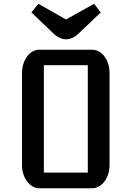

<svg xmlns="http://www.w3.org/2000/svg" viewBox="-20 -1006 703 1026"><path d="M97.7 -616.2Q97.7 -642.1 105 -664.8Q112.3 -687.5 124.8 -704.3Q137.2 -721.2 153.8 -730.7Q170.4 -740.2 189.5 -740.2H472.7Q491.7 -740.2 508.8 -730.7Q525.9 -721.2 538.3 -704.3Q550.8 -687.5 558.1 -664.8Q565.4 -642.1 565.4 -616.2V-123Q565.4 -97.7 558.1 -75.2Q550.8 -52.7 538.1 -36.1Q525.4 -19.5 508.5 -9.8Q491.7 0 472.7 0H189.5Q170.4 0 153.8 -9.8Q137.2 -19.5 124.8 -36.1Q112.3 -52.7 105 -75.2Q97.7 -97.7 97.7 -123ZM449.2 -83.5V-657.7H214.4V-83.5ZM332.5 -795.9Q317.4 -795.9 299.8 -803.5Q282.2 -811 264.6 -828.1L147.9 -939.5L185.1 -985.8L332.5 -901.9Q369.1 -921.9 407.2 -943.6Q445.3 -965.3 482.9 -985.8L518.1 -939.5L401.4 -828.1Q383.8 -811 366.7 -803.5Q349.6 -795.9 332.5 -795.9Z"/></svg>

Font: Atomic Age
Style: Regular
Weight: 400
Designer: James Grieshaber
Foundry: James Grieshaber
Version: Version 1.008; ttfautohint (v1.4.1) -l 6 -r 46 -G 0 -x 0 -H 